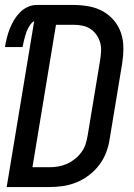

<svg xmlns="http://www.w3.org/2000/svg" viewBox="-21 -755 541 775"><path d="M178 0H6L117 -670Q108 -665 102 -656.5Q96 -648 91.5 -639Q87 -630 84 -621Q81 -612 78.5 -602.5Q76 -593 74 -583.5Q72 -574 70 -565H-1Q2 -583 6.5 -601.5Q11 -620 18 -638Q25 -656 35 -673Q45 -690 59 -704.5Q73 -719 91 -727Q109 -735 127 -735H275Q306 -735 337 -729.5Q368 -724 394 -709.5Q420 -695 439 -672.5Q458 -650 467.5 -621.5Q477 -593 477 -561.5Q477 -530 472 -498L422 -196Q418 -168 408 -141Q398 -114 380.5 -90.5Q363 -67 339 -48.5Q315 -30 288 -19Q261 -8 233 -4Q205 0 178 0ZM110 -80H178Q196 -80 214 -83Q232 -86 249 -93.5Q266 -101 281 -113Q296 -125 307.5 -140.5Q319 -156 324.5 -173.5Q330 -191 333 -209L383 -511Q386 -530 387 -548.5Q388 -567 383 -584Q378 -601 368 -615Q358 -629 343.5 -638.5Q329 -648 311 -651.5Q293 -655 275 -655H205Z"/></svg>

Font: Iosevka Medium
Style: Italic
Weight: 500
Italic angle: -9°
Monospace: yes
Designer: Belleve Invis
Foundry: Belleve Invis
Version: Version 32.5.0; ttfautohint (v1.8.4)